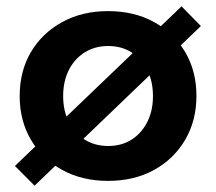

<svg xmlns="http://www.w3.org/2000/svg" viewBox="-20 -554 681 605"><path d="M320 16Q239 16 176 -18.5Q113 -53 77.5 -113.5Q42 -174 42 -251Q42 -330 77.5 -390Q113 -450 176 -484.5Q239 -519 320 -519Q403 -519 465.5 -484.5Q528 -450 563.5 -390Q599 -330 599 -252Q599 -174 563.5 -113.5Q528 -53 465.5 -18.5Q403 16 320 16ZM321 -94Q363 -94 394.5 -114Q426 -134 444 -169.5Q462 -205 462 -251Q462 -298 444 -333.5Q426 -369 394.5 -389Q363 -409 321 -409Q279 -409 247 -389Q215 -369 197 -333.5Q179 -298 179 -251Q179 -205 197 -169.5Q215 -134 247 -114Q279 -94 321 -94ZM89 31 27 -31 552 -534 613 -472Z"/></svg>

Font: Wix Madefor Display
Style: Bold
Weight: 700
Designer: Dalton Maag Ltd
Foundry: Dalton Maag Ltd
Version: Version 3.100